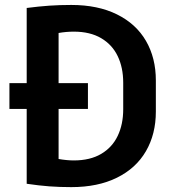

<svg xmlns="http://www.w3.org/2000/svg" viewBox="-20 -749 709 776"><path d="M609.9 -423.8V-297.9Q609.9 -207 569.8 -137.9Q529.8 -68.8 452.6 -30.8Q375.5 7.3 268.1 7.3Q221.7 7.3 179.4 4.2Q137.2 1 87.9 -6.3V-308.6H18.1V-413.1H87.9V-716.8Q136.7 -723.1 179.2 -726.1Q221.7 -729 268.1 -729Q375.5 -729 452.6 -690.9Q529.8 -652.8 569.8 -584Q609.9 -515.1 609.9 -423.8ZM478 -414.6Q478 -475.6 455.8 -522Q433.6 -568.4 388.9 -594.7Q344.2 -621.1 278.3 -621.1Q247.6 -621.1 216.8 -615.7V-413.1H335.4V-308.6H216.8V-106.4Q250.5 -100.6 278.3 -100.6Q344.2 -100.6 388.9 -127Q433.6 -153.3 455.8 -200Q478 -246.6 478 -307.6Z"/></svg>

Font: Lycee Sans SemiBold
Style: Regular
Weight: 600
Designer: Justin Alvin
Foundry: Alkove Design
Version: Version 1.030